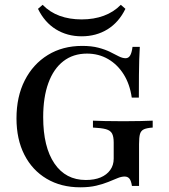

<svg xmlns="http://www.w3.org/2000/svg" viewBox="-20 -775 710 806"><path d="M316.9 11.3Q236.3 11.3 175.8 -24.6Q115.3 -60.5 82.3 -125.4Q49.2 -190.3 49.2 -278.2Q49.2 -369.4 83.9 -437.5Q118.5 -505.6 180.6 -544Q242.7 -582.3 325 -582.3Q364.5 -582.3 393.5 -574.6Q422.6 -566.9 443.1 -556.5Q463.7 -546 479 -538.3Q494.4 -530.6 507.3 -530.6Q519.4 -530.6 526.2 -541.9Q533.1 -553.2 536.3 -578.2H566.9Q565.3 -554 564.5 -526.6Q563.7 -499.2 563.3 -460.9Q562.9 -422.6 562.9 -365.3H533.1Q525 -421.8 499.2 -462.9Q473.4 -504 433.9 -527Q394.4 -550 345.2 -550Q287.1 -550 246 -518.1Q204.8 -486.3 183.1 -426.6Q161.3 -366.9 161.3 -283.1Q161.3 -158.1 208.5 -88.7Q255.6 -19.4 340.3 -19.4Q376.6 -19.4 402.4 -30.2Q428.2 -41.1 442.7 -61.3Q457.3 -81.5 457.3 -108.9V-176.6Q457.3 -201.6 450.4 -214.5Q443.5 -227.4 424.6 -232.7Q405.6 -237.9 370.2 -239.5V-268.5Q387.1 -267.7 419.8 -266.9Q452.4 -266.1 498.4 -266.1Q539.5 -266.1 569.8 -266.9Q600 -267.7 621 -268.5V-239.5Q596.8 -237.9 584.3 -232.3Q571.8 -226.6 567.7 -212.5Q563.7 -198.4 563.7 -170.2V5.6H533.9Q530.6 -16.1 523.4 -25Q516.1 -33.9 503.2 -33.9Q489.5 -33.9 473 -27Q456.5 -20.2 434.7 -11.3Q412.9 -2.4 384.3 4.4Q355.6 11.3 316.9 11.3ZM322.6 -622.6Q262.1 -622.6 214.5 -652Q166.9 -681.5 139.5 -737.9L158.9 -754.8Q189.5 -723.4 230.6 -708.5Q271.8 -693.5 322.6 -693.5Q374.2 -693.5 415.7 -708.9Q457.3 -724.2 487.1 -754.8L506.5 -737.9Q479 -681.5 431.5 -652Q383.9 -622.6 322.6 -622.6Z"/></svg>

Font: Playfair SemiBold
Style: Regular
Weight: 600
Designer: Claus Eggers Sørensen
Foundry: Claus Eggers Sørensen
Version: Version 2.001;gftools[0.9.30]